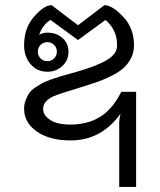

<svg xmlns="http://www.w3.org/2000/svg" viewBox="-20 -537 632 757"><path d="M450 200V-50Q450 -68.3 455 -88.3Q379.2 16.7 258.3 16.7Q175.8 16.7 125.4 -18.3Q75 -53.3 75 -108.3Q75 -126.7 81.2 -142.5Q87.5 -158.3 95 -169.6Q102.5 -180.8 119.2 -192.1Q135.8 -203.3 146.2 -209.2Q156.7 -215 180.4 -223.3Q204.2 -231.7 213.8 -234.6Q223.3 -237.5 250.4 -245Q277.5 -252.5 283.3 -254.2Q361.7 -276.7 401.7 -300.4Q441.7 -324.2 441.7 -358.3Q441.7 -420 395.8 -458.3L287.5 -379.2L179.2 -458.3Q148.3 -440 134.2 -399.2Q148.3 -408.3 166.7 -408.3Q201.7 -408.3 225.8 -387.5Q250 -366.7 250 -333.3Q250 -299.2 225.8 -276.7Q201.7 -254.2 166.7 -254.2Q125.8 -254.2 100.4 -284.2Q75 -314.2 75 -358.3Q75 -426.7 114.6 -471.7Q154.2 -516.7 183.3 -516.7L287.5 -437.5L391.7 -516.7Q421.7 -516.7 465 -471.7Q508.3 -426.7 508.3 -358.3Q508.3 -330.8 496.7 -307.9Q485 -285 467.5 -269.2Q450 -253.3 421.2 -238.8Q392.5 -224.2 367.9 -215.4Q343.3 -206.7 308.3 -195.8Q208.3 -165.8 189.2 -156.7Q150 -137.5 150 -108.3Q150 -81.7 178.3 -63.8Q206.7 -45.8 258.3 -45.8Q278.3 -45.8 297.1 -48.8Q315.8 -51.7 330.8 -56.2Q345.8 -60.8 360 -68.3Q374.2 -75.8 384.2 -82.5Q394.2 -89.2 404.6 -99.6Q415 -110 420.8 -116.7Q426.7 -123.3 434.2 -134.6Q441.7 -145.8 444.6 -150.4Q447.5 -155 452.5 -164.6Q457.5 -174.2 458.3 -175H516.7V200ZM193.3 -360Q182.5 -370.8 166.7 -370.8Q150.8 -370.8 140 -360Q129.2 -349.2 129.2 -333.3Q129.2 -317.5 140 -306.7Q150.8 -295.8 166.7 -295.8Q182.5 -295.8 193.3 -306.7Q204.2 -317.5 204.2 -333.3Q204.2 -349.2 193.3 -360Z"/></svg>

Font: BoonBaan
Style: Regular
Weight: 400
Designer: Sungsit Sawaiwan
Foundry: FontUni
Version: Version 2.0